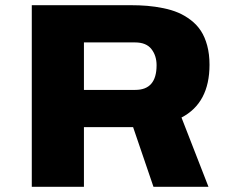

<svg xmlns="http://www.w3.org/2000/svg" viewBox="-20 -720 890 740"><path d="M476.5 -230H303.5V0H102.5V-700H482.5Q517.5 -700 547.5 -697.5Q577.5 -695 609.5 -688.5Q641.5 -682 666.8 -671.2Q692 -660.5 715.2 -642.8Q738.5 -625 754 -601.5Q769.5 -578 778.5 -544.8Q787.5 -511.5 787.5 -470.5Q787.5 -323 679.5 -267L783.5 0H571.5L493 -230ZM303.5 -556.5V-373.5H501.5Q583.5 -373.5 583.5 -468.5Q583.5 -505.5 563.5 -531Q543.5 -556.5 500.5 -556.5Z"/></svg>

Font: League Mono Wide ExtraBold
Style: Regular
Weight: 800
Width: 8
Designer: Tyler Finck
Foundry: The League of Moveable Type / Tyler Finck
Version: Version 2.210